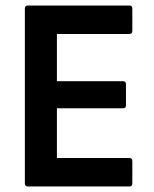

<svg xmlns="http://www.w3.org/2000/svg" viewBox="-20 -675 557 695"><path d="M81 0Q70 0 70 -11V-644Q70 -655 81 -655H448Q459 -655 459 -644V-563Q459 -552 448 -552H186V-381H426Q436 -381 436 -369V-294Q436 -283 426 -283H186V-103H448Q459 -103 459 -92V-11Q459 0 448 0Z"/></svg>

Font: Sofia Sans Semi Condensed
Style: Bold
Weight: 700
Designer: Botio Nikoltchev, Ani Petrova
Foundry: lettersoup
Version: Version 4.100; ttfautohint (v1.8.4.7-5d5b)